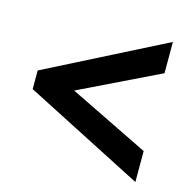

<svg xmlns="http://www.w3.org/2000/svg" viewBox="-77 -666 611 617"><g transform="rotate(15 228.5 -357.0)"><path d="M425 -124V-227L159 -357L425 -486V-590L29 -389V-327Z"/></g></svg>

Font: Noto Sans Khmer ExtraCondensed SemiBold
Style: Regular
Weight: 600
Width: 2
Designer: Danh Hong and the Monotype Design Team
Foundry: Monotype Imaging Inc.
Version: Version 2.004